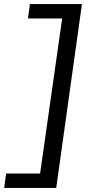

<svg xmlns="http://www.w3.org/2000/svg" viewBox="-51 -820 431 940"><path d="M-30.5 100 -21.1 29.5H145.3L253.3 -729.5H85.9L95.5 -800H350.2L224.2 100Z"/></svg>

Font: Pathway Extreme 8pt Thin 12pt
Style: Italic
Weight: 100
Italic angle: -8°
Version: Version 1.001;gftools[0.9.26]